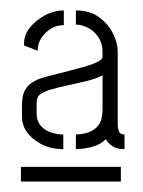

<svg xmlns="http://www.w3.org/2000/svg" viewBox="-20 -726 274 367"><path d="M20 -379V-407H211V-379ZM101 -441Q77 -441 59 -450.5Q41 -460 31.5 -473.5Q22 -487 22 -503V-526Q22 -533 23.5 -541.5Q25 -550 30.5 -558Q36 -566 48 -572Q55 -576 70.5 -580Q86 -584 104 -588.5Q122 -593 138 -597.5Q154 -602 165 -607Q176 -612 176 -618V-627Q176 -643 168 -655Q160 -667 148 -673Q136 -679 125 -679V-706Q152 -706 169.5 -693Q187 -680 196 -662Q205 -644 205 -627V-486Q205 -483 207 -476Q209 -469 218 -469V-441Q203 -441 195 -446.5Q187 -452 182 -460Q173 -450 156.5 -445.5Q140 -441 125 -441V-469Q137 -469 149 -473Q161 -477 168.5 -487Q176 -497 176 -517V-582Q165 -576 147 -571.5Q129 -567 110 -563Q91 -559 76 -554.5Q61 -550 55 -544Q50 -540 50 -527V-509Q50 -495 57.5 -486Q65 -477 77 -473Q89 -469 101 -469ZM52 -629 26 -639Q25 -658 36.5 -672.5Q48 -687 65.5 -696.5Q83 -706 102 -706V-678Q89 -678 78 -671.5Q67 -665 59.5 -654Q52 -643 52 -629Z"/></svg>

Font: Stick No Bills ExtraLight Light
Style: Regular
Weight: 300
Version: Version 2.000